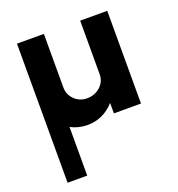

<svg xmlns="http://www.w3.org/2000/svg" viewBox="-135 -612 904 973"><g transform="rotate(-20 317.5 -125.0)"><path d="M404.8 -500H550.8V0H404.8V-56.2Q345.2 9.8 259.8 9.8Q211.4 9.8 169.9 -12.2V250H64V-500H209V-210.9Q209 -172.4 236.6 -145.3Q264.2 -118.2 303.2 -118.2Q346.2 -118.2 375.5 -145Q404.8 -171.9 404.8 -210.9Z"/></g></svg>

Font: Orkney
Style: Bold
Weight: 700
Designer: Samuel Oakes and Alfredo Marco Pradil
Foundry: Alfredo Marco Pradil
Version: 1.0